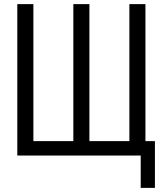

<svg xmlns="http://www.w3.org/2000/svg" viewBox="-20 -755 790 932"><path d="M663 157V0H64V-735H142V-70H336V-735H414V-70H608V-735H686V-70H732V157Z"/></svg>

Font: Huly
Style: Regular
Weight: 400
Designer: Belleve Invis
Foundry: Belleve Invis
Version: Version 33.2.5; ttfautohint (v1.8.4)